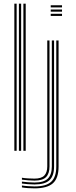

<svg xmlns="http://www.w3.org/2000/svg" viewBox="-20 -820 415 1044"><path d="M107.2 0V-800H119.8V0ZM58 0V-800H70.5V0ZM82.8 0V-800H95V0ZM255.8 -779.8V-791.2H317.2V-779.8ZM255.8 -756.5V-768H317.2V-756.5ZM255.8 -733.5V-745H317.2V-733.5ZM167.5 204.2Q152 204.2 131 202.8Q110 201.2 99.2 199V188.5Q111.5 190.8 132.2 192.2Q153 193.8 167.5 193.8Q231.5 193.8 258.8 167.9Q286 142 286 85.8V-600H298.5V85.8Q298.5 149 267.6 176.6Q236.8 204.2 167.5 204.2ZM167.5 183Q152.2 183 131.8 181.5Q111.2 180 99.2 178V167.5Q112.5 169.5 132.8 171Q153 172.5 167.5 172.5Q218.5 172.5 240.1 151Q261.8 129.5 261.8 85.5V-600H274V85.5Q274 136 249.4 159.5Q224.8 183 167.5 183ZM167.5 162Q153.5 162 133.4 160.4Q113.2 158.8 99.2 157V146.5Q114.2 149 134.4 150.1Q154.5 151.2 167.5 151.2Q204.8 151.2 220.9 134.5Q237 117.8 237 85.2V-600H249.2V85.2Q249.2 123.8 230.4 142.9Q211.5 162 167.5 162Z"/></svg>

Font: Big Shoulders Inline Text Light
Style: Regular
Weight: 300
Designer: Patric King
Foundry: XO Type Co
Version: Version 1.000